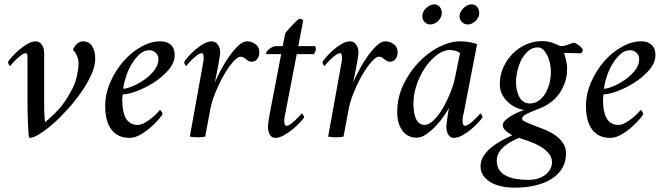

<svg xmlns="http://www.w3.org/2000/svg" viewBox="-20 -631 3070 887"><path d="M188 -66Q187 -74 186 -86.5Q185 -99 184.5 -114Q184 -129 184 -145.5Q184 -162 184 -178V-386Q184 -409 173 -424.5Q162 -440 145 -440Q127 -440 106.5 -428Q86 -416 67.5 -400Q49 -384 35 -368Q21 -352 17 -345Q17 -340 21 -333Q25 -326 27 -326Q28 -327 36 -336.5Q44 -346 55 -356.5Q66 -367 78 -376Q90 -385 98 -385Q106 -385 106.5 -375.5Q107 -366 107 -359V-150Q107 -139 107.5 -114Q108 -89 109 -63.5Q110 -38 111.5 -17.5Q113 3 116 6Q134 6 163 -12Q192 -30 226 -60Q260 -90 294.5 -128.5Q329 -167 357 -207.5Q385 -248 402.5 -287.5Q420 -327 420 -359Q420 -377 416.5 -391.5Q413 -406 406 -417Q399 -428 388.5 -434Q378 -440 364 -440Q355 -440 347.5 -436.5Q340 -433 334 -427Q328 -421 323.5 -414Q319 -407 317 -401Q330 -388 336.5 -371Q343 -354 343 -337Q343 -328 341.5 -315.5Q340 -303 337 -288Q334 -273 329.5 -258Q325 -243 318 -229Q306 -205 294.5 -185.5Q283 -166 268.5 -147Q254 -128 234.5 -108.5Q215 -89 188 -66Z M720 -440Q677 -440 631.5 -414.5Q586 -389 549.5 -347Q513 -305 489.5 -251Q466 -197 466 -141Q466 -70 495 -32Q524 6 578 6Q602 6 627 -8Q652 -22 673.5 -40.5Q695 -59 710.5 -77Q726 -95 731 -103Q731 -108 726 -115.5Q721 -123 719 -123Q718 -122 708 -111Q698 -100 683 -87.5Q668 -75 650 -64.5Q632 -54 615 -54Q596 -54 582.5 -62.5Q569 -71 561 -85.5Q553 -100 549 -120Q545 -140 545 -163Q545 -165 545 -170Q545 -175 545.5 -180Q546 -185 546.5 -189.5Q547 -194 547 -195Q571 -195 611.5 -210Q652 -225 691 -250Q730 -275 758.5 -308Q787 -341 787 -377Q787 -388 784 -399.5Q781 -411 773 -420Q765 -429 752.5 -434.5Q740 -440 720 -440ZM549 -221Q551 -241 560 -271Q569 -301 585 -329.5Q601 -358 622.5 -378.5Q644 -399 670 -399Q677 -399 684.5 -396.5Q692 -394 698 -388.5Q704 -383 708 -375.5Q712 -368 712 -358Q712 -330 692 -305Q672 -280 645 -261.5Q618 -243 591 -232Q564 -221 549 -221Z M958 -440Q940 -440 919.5 -428Q899 -416 880.5 -400Q862 -384 848.5 -368Q835 -352 831 -345Q831 -340 834.5 -333Q838 -326 840 -326Q841 -327 849 -336.5Q857 -346 868 -356.5Q879 -367 891 -376Q903 -385 911 -385Q919 -385 920 -375.5Q921 -366 921 -359Q921 -355 919 -343.5Q917 -332 916 -327L857 0Q862 1 866.5 1.5Q871 2 875.5 2.5Q880 3 884.5 3Q889 3 894 3Q898 3 902.5 3Q907 3 911 2.5Q915 2 919.5 1.5Q924 1 928 0L951 -123Q958 -162 976 -205.5Q994 -249 1015 -285.5Q1036 -322 1057 -345.5Q1078 -369 1091 -369Q1100 -369 1105.5 -365.5Q1111 -362 1116.5 -357.5Q1122 -353 1127.5 -349.5Q1133 -346 1142 -346Q1159 -346 1168.5 -358.5Q1178 -371 1178 -391Q1178 -399 1175 -407Q1172 -415 1169 -419Q1162 -427 1149.5 -433.5Q1137 -440 1120 -440Q1102 -440 1080.5 -419.5Q1059 -399 1038.5 -370Q1018 -341 1000.5 -308Q983 -275 972 -249Q975 -261 977 -271.5Q979 -282 981 -291.5Q983 -301 985 -311.5Q987 -322 989 -334Q991 -342 992 -350.5Q993 -359 994.5 -366.5Q996 -374 996.5 -379.5Q997 -385 997 -388Q997 -411 986 -425.5Q975 -440 958 -440Z M1286 -418H1256Q1247 -418 1239 -414Q1231 -410 1224 -404.5Q1217 -399 1213 -393.5Q1209 -388 1209 -384Q1209 -382 1210 -381.5Q1211 -381 1212 -381H1279L1225 -100Q1222 -83 1220 -68Q1218 -53 1218 -47Q1218 -24 1226.5 -9Q1235 6 1252 6Q1270 6 1291.5 -6Q1313 -18 1332.5 -34Q1352 -50 1366.5 -66Q1381 -82 1385 -89Q1385 -94 1380.5 -100.5Q1376 -107 1374 -107Q1373 -106 1365 -97Q1357 -88 1346 -77.5Q1335 -67 1323.5 -58.5Q1312 -50 1304 -50Q1296 -50 1294.5 -59Q1293 -68 1293 -75Q1293 -79 1294.5 -89Q1296 -99 1298 -107L1351 -381H1430Q1434 -387 1436.5 -392.5Q1439 -398 1439 -406Q1439 -410 1438 -414Q1437 -418 1434 -418H1358L1381 -538Q1378 -540 1373 -542Q1368 -544 1363 -544Q1360 -544 1351 -535.5Q1342 -527 1331.5 -516Q1321 -505 1311.5 -494Q1302 -483 1298 -478Z M1597 -440Q1579 -440 1558.5 -428Q1538 -416 1519.5 -400Q1501 -384 1487.5 -368Q1474 -352 1470 -345Q1470 -340 1473.5 -333Q1477 -326 1479 -326Q1480 -327 1488 -336.5Q1496 -346 1507 -356.5Q1518 -367 1530 -376Q1542 -385 1550 -385Q1558 -385 1559 -375.5Q1560 -366 1560 -359Q1560 -355 1558 -343.5Q1556 -332 1555 -327L1496 0Q1501 1 1505.5 1.5Q1510 2 1514.5 2.5Q1519 3 1523.5 3Q1528 3 1533 3Q1537 3 1541.5 3Q1546 3 1550 2.5Q1554 2 1558.5 1.5Q1563 1 1567 0L1590 -123Q1597 -162 1615 -205.5Q1633 -249 1654 -285.5Q1675 -322 1696 -345.5Q1717 -369 1730 -369Q1739 -369 1744.5 -365.5Q1750 -362 1755.5 -357.5Q1761 -353 1766.5 -349.5Q1772 -346 1781 -346Q1798 -346 1807.5 -358.5Q1817 -371 1817 -391Q1817 -399 1814 -407Q1811 -415 1808 -419Q1801 -427 1788.5 -433.5Q1776 -440 1759 -440Q1741 -440 1719.5 -419.5Q1698 -399 1677.5 -370Q1657 -341 1639.5 -308Q1622 -275 1611 -249Q1614 -261 1616 -271.5Q1618 -282 1620 -291.5Q1622 -301 1624 -311.5Q1626 -322 1628 -334Q1630 -342 1631 -350.5Q1632 -359 1633.5 -366.5Q1635 -374 1635.5 -379.5Q1636 -385 1636 -388Q1636 -411 1625 -425.5Q1614 -440 1597 -440Z M2105 -440Q2059 -440 2008 -414Q1957 -388 1914 -343Q1871 -298 1843 -239Q1815 -180 1815 -114Q1815 -60 1839 -27.5Q1863 5 1905 5Q1927 5 1950.5 -11.5Q1974 -28 1994.5 -50Q2015 -72 2031 -95.5Q2047 -119 2054 -132Q2053 -127 2051 -114.5Q2049 -102 2047 -88Q2045 -74 2043.5 -62.5Q2042 -51 2042 -47Q2042 -24 2051 -9Q2060 6 2077 6Q2095 6 2116.5 -6Q2138 -18 2157 -34Q2176 -50 2190.5 -66Q2205 -82 2209 -89Q2209 -94 2205 -100.5Q2201 -107 2199 -107Q2198 -106 2190 -97Q2182 -88 2171 -77.5Q2160 -67 2148 -58.5Q2136 -50 2128 -50Q2122 -50 2119.5 -56.5Q2117 -63 2117 -72Q2117 -82 2118.5 -92Q2120 -102 2122 -107L2184 -427Q2177 -430 2168.5 -432Q2160 -434 2150.5 -436Q2141 -438 2129.5 -439Q2118 -440 2105 -440ZM2058 -400Q2068 -400 2083 -396.5Q2098 -393 2105 -385L2083 -277Q2076 -241 2060 -201.5Q2044 -162 2024.5 -129Q2005 -96 1983 -75Q1961 -54 1942 -54Q1916 -54 1903 -79.5Q1890 -105 1890 -153Q1890 -197 1905.5 -241Q1921 -285 1945 -320Q1969 -355 1999 -377.5Q2029 -400 2058 -400ZM2103 -556Q2103 -540 2114 -529Q2125 -518 2140 -518Q2149 -518 2159 -522Q2169 -526 2176.5 -533.5Q2184 -541 2189 -550.5Q2194 -560 2194 -572Q2194 -588 2184 -599.5Q2174 -611 2159 -611Q2150 -611 2140 -606.5Q2130 -602 2122 -594.5Q2114 -587 2108.5 -577Q2103 -567 2103 -556ZM1931 -556Q1931 -540 1942 -529Q1953 -518 1968 -518Q1977 -518 1986.5 -522Q1996 -526 2003.5 -533.5Q2011 -541 2016 -550.5Q2021 -560 2021 -572Q2021 -588 2011 -599.5Q2001 -611 1986 -611Q1977 -611 1967.5 -606.5Q1958 -602 1949.5 -594.5Q1941 -587 1936 -577Q1931 -567 1931 -556Z M2420 200Q2390 200 2364 195.5Q2338 191 2318 181Q2298 171 2286.5 154Q2275 137 2275 111Q2275 90 2285.5 73Q2296 56 2311.5 43.5Q2327 31 2345 21.5Q2363 12 2378 6Q2400 13 2426.5 22.5Q2453 32 2476 45.5Q2499 59 2514.5 77Q2530 95 2530 119Q2530 135 2522.5 149.5Q2515 164 2500.5 175.5Q2486 187 2466 193.5Q2446 200 2420 200ZM2464 -412Q2479 -412 2490 -401Q2501 -390 2509 -373.5Q2517 -357 2521 -337Q2525 -317 2525 -298Q2525 -274 2519 -248.5Q2513 -223 2501 -202Q2489 -181 2470.5 -167Q2452 -153 2427 -153Q2411 -153 2399 -161Q2387 -169 2379.5 -182.5Q2372 -196 2368 -213.5Q2364 -231 2364 -250Q2364 -276 2370.5 -304.5Q2377 -333 2390 -357Q2403 -381 2421.5 -396.5Q2440 -412 2464 -412ZM2481 -441Q2446 -441 2411.5 -426Q2377 -411 2350 -384.5Q2323 -358 2306 -321.5Q2289 -285 2289 -242Q2289 -212 2302.5 -189.5Q2316 -167 2334.5 -152.5Q2353 -138 2372.5 -130.5Q2392 -123 2404 -123Q2392 -120 2374.5 -112.5Q2357 -105 2341 -95.5Q2325 -86 2314 -75Q2303 -64 2303 -55Q2303 -41 2311 -32.5Q2319 -24 2328 -18Q2329 -18 2331.5 -16Q2334 -14 2338 -12Q2341 -9 2346 -6Q2324 4 2298 18Q2272 32 2250.5 49.5Q2229 67 2214.5 89Q2200 111 2200 137Q2200 161 2212 179Q2224 197 2245 210Q2266 223 2295 229.5Q2324 236 2358 236Q2412 236 2456 225Q2500 214 2531 193.5Q2562 173 2578.5 144Q2595 115 2595 79Q2595 50 2580 28.5Q2565 7 2542.5 -8Q2520 -23 2493.5 -33.5Q2467 -44 2444.5 -52.5Q2422 -61 2407 -68Q2392 -75 2392 -83Q2392 -92 2405 -100Q2418 -108 2436.5 -115.5Q2455 -123 2475 -131Q2495 -139 2508 -147Q2516 -152 2531 -163.5Q2546 -175 2561.5 -195.5Q2577 -216 2588.5 -246Q2600 -276 2600 -316Q2600 -326 2598 -337.5Q2596 -349 2593.5 -359Q2591 -369 2588.5 -376.5Q2586 -384 2586 -386H2597Q2604 -386 2613.5 -386Q2623 -386 2632 -385.5Q2641 -385 2648.5 -385Q2656 -385 2660 -385Q2666 -385 2669 -389.5Q2672 -394 2672 -399Q2672 -404 2667.5 -409.5Q2663 -415 2656.5 -420Q2650 -425 2643 -429Q2636 -433 2631 -434Q2627 -433 2620 -430.5Q2613 -428 2605 -425Q2597 -422 2589 -420Q2581 -418 2575 -418Q2573 -418 2571 -418Q2569 -418 2567 -419Q2548 -428 2529 -434.5Q2510 -441 2481 -441Z M2941 -440Q2898 -440 2852.5 -414.5Q2807 -389 2770.5 -347Q2734 -305 2710.5 -251Q2687 -197 2687 -141Q2687 -70 2716 -32Q2745 6 2799 6Q2823 6 2848 -8Q2873 -22 2894.5 -40.5Q2916 -59 2931.5 -77Q2947 -95 2952 -103Q2952 -108 2947 -115.5Q2942 -123 2940 -123Q2939 -122 2929 -111Q2919 -100 2904 -87.5Q2889 -75 2871 -64.5Q2853 -54 2836 -54Q2817 -54 2803.5 -62.5Q2790 -71 2782 -85.5Q2774 -100 2770 -120Q2766 -140 2766 -163Q2766 -165 2766 -170Q2766 -175 2766.5 -180Q2767 -185 2767.5 -189.5Q2768 -194 2768 -195Q2792 -195 2832.5 -210Q2873 -225 2912 -250Q2951 -275 2979.5 -308Q3008 -341 3008 -377Q3008 -388 3005 -399.5Q3002 -411 2994 -420Q2986 -429 2973.5 -434.5Q2961 -440 2941 -440ZM2770 -221Q2772 -241 2781 -271Q2790 -301 2806 -329.5Q2822 -358 2843.5 -378.5Q2865 -399 2891 -399Q2898 -399 2905.5 -396.5Q2913 -394 2919 -388.5Q2925 -383 2929 -375.5Q2933 -368 2933 -358Q2933 -330 2913 -305Q2893 -280 2866 -261.5Q2839 -243 2812 -232Q2785 -221 2770 -221Z"/></svg>

Font: Vermiglione
Style: Italic
Weight: 400
Italic angle: -11°
Version: Version 1.105